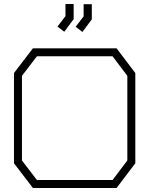

<svg xmlns="http://www.w3.org/2000/svg" viewBox="-20 -942 748 962"><path d="M564 0H145L50 -124V-576L145 -700H564L658 -576V-124ZM618 -562 544 -660H165L90 -562V-138L165 -40H544L618 -138ZM268 -809 308 -861V-922H349V-846L302 -783ZM359 -808 399 -860V-921H440V-845L393 -782Z"/></svg>

Font: Turret Road Light
Style: Regular
Weight: 300
Designer: Noponies
Foundry: Noponies
Version: Version 1.001; ttfautohint (v1.8)